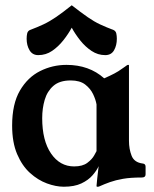

<svg xmlns="http://www.w3.org/2000/svg" viewBox="-20 -697 585 728"><path d="M469 -163Q469 -132 479 -106.5Q489 -81 521 -77Q532 -76 532 -65V-36Q532 -24 518 -24Q475 -24 446.5 -19Q418 -14 397 -6.5Q376 1 356 10Q355 11 350 11H348Q346 11 346 8Q346 3 348.5 -19Q351 -41 354 -67Q347 -51 331 -32.5Q315 -14 288.5 -1.5Q262 11 222 11Q192 11 158 -1.5Q124 -14 94 -41Q64 -68 45 -112.5Q26 -157 26 -221Q26 -303 55.5 -353.5Q85 -404 132 -427.5Q179 -451 232 -451Q318 -451 375 -400Q398 -410 414 -418.5Q430 -427 442 -436Q447 -439 451.5 -442.5Q456 -446 462 -450Q464 -451 465 -451Q466 -451 466 -451H467Q469 -451 469 -449ZM346 -301Q343 -319 333 -340Q323 -361 303 -376.5Q283 -392 248 -392Q206 -392 182.5 -371.5Q159 -351 149.5 -318.5Q140 -286 140 -249Q140 -164 173.5 -115Q207 -66 261 -66Q293 -66 311 -79.5Q329 -93 337 -107.5Q345 -122 346 -124ZM252 -592Q239 -568 220 -544Q201 -520 177.5 -504Q154 -488 125 -488Q103 -488 92 -506.5Q81 -525 81 -550Q81 -561 83 -570Q85 -579 93 -583Q122 -594 144.5 -604.5Q167 -615 192 -632Q217 -649 252 -677Q288 -649 312.5 -632Q337 -615 359.5 -604.5Q382 -594 411 -583Q419 -579 421 -570Q423 -561 423 -550Q423 -525 412.5 -506.5Q402 -488 379 -488Q351 -488 327 -504Q303 -520 284 -544Q265 -568 252 -592Z"/></svg>

Font: Young Serif
Style: Regular
Weight: 400
Designer: Bastien Sozeau
Foundry: NBR — Bastien Sozeau
Version: Version 3.004; ttfautohint (v1.8.4.7-5d5b);gftools[0.9.33]